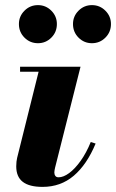

<svg xmlns="http://www.w3.org/2000/svg" viewBox="-20 -721 454 751"><path d="M146.5 10Q94.5 10 69 -9.8Q43.5 -29.5 43.5 -70.5Q43.5 -80 44.5 -88.8Q45.5 -97.5 47 -103.5L131 -440.5H58.5V-460H295L195.5 -65.5Q194.5 -61 193.5 -55.8Q192.5 -50.5 192.5 -46.5Q192.5 -38.5 196.5 -33Q200.5 -27.5 209 -27.5Q228 -27.5 250.5 -44Q273 -60.5 295.2 -91.5Q317.5 -122.5 335 -165.5L354 -159.5Q320 -77.5 268.8 -33.8Q217.5 10 146.5 10ZM339.5 -552Q309 -552 287.2 -573.8Q265.5 -595.5 265.5 -627Q265.5 -657.5 287.2 -679.2Q309 -701 339.5 -701Q370.5 -701 392.2 -679.2Q414 -657.5 414 -627Q414 -595.5 392.2 -573.8Q370.5 -552 339.5 -552ZM128.5 -552Q97.5 -552 75.8 -573.8Q54 -595.5 54 -627Q54 -657.5 75.8 -679.2Q97.5 -701 128.5 -701Q159 -701 180.8 -679.2Q202.5 -657.5 202.5 -627Q202.5 -595.5 180.8 -573.8Q159 -552 128.5 -552Z"/></svg>

Font: Bodoni Moda 11pt ExtraBold
Style: Italic
Weight: 800
Italic angle: -13°
Version: Version 2.004